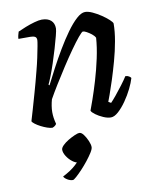

<svg xmlns="http://www.w3.org/2000/svg" viewBox="-84 -566 730 886"><g transform="rotate(-10 280.5 -123.0)"><path d="M135 0Q125 0 110.5 -5Q96 -10 81.5 -17.5Q67 -25 56.5 -33Q46 -41 44 -46Q49 -62 58.5 -95Q68 -128 81 -173.5Q94 -219 107 -270Q115 -300 121.5 -330.5Q128 -361 132 -383Q136 -405 136 -411Q136 -423 128 -427Q120 -431 106 -431H51Q51 -439 53.5 -448.5Q56 -458 58 -464Q73 -471 94.5 -479.5Q116 -488 137.5 -494Q159 -500 172 -500Q200 -500 215 -486.5Q230 -473 230 -449Q230 -440 223.5 -415Q217 -390 207.5 -357.5Q198 -325 187 -292Q176 -259 166 -233.5Q156 -208 151 -199L155 -195Q172 -229 193.5 -269.5Q215 -310 239 -350.5Q263 -391 287.5 -425Q312 -459 334.5 -479.5Q357 -500 375 -500Q390 -500 409.5 -491Q429 -482 448.5 -469Q468 -456 481.5 -443.5Q495 -431 496 -425Q496 -388 488 -343Q480 -298 467.5 -253Q455 -208 442.5 -169Q430 -130 420.5 -104Q411 -78 409 -73L421 -66Q431 -76 447 -95.5Q463 -115 480 -137.5Q497 -160 507 -176Q517 -176 524 -171.5Q531 -167 533 -163Q527 -142 513.5 -114.5Q500 -87 481.5 -60.5Q463 -34 444 -17Q425 0 409 0Q393 0 373.5 -8.5Q354 -17 339 -28Q324 -39 321 -47Q326 -60 338.5 -95.5Q351 -131 365.5 -179.5Q380 -228 391 -279Q402 -330 405 -374Q400 -384 389 -392.5Q378 -401 367 -407Q356 -413 350 -413Q345 -413 328 -392.5Q311 -372 288 -339.5Q265 -307 240 -268.5Q215 -230 192.5 -193.5Q170 -157 155 -130Q151 -116 148.5 -100.5Q146 -85 146 -71Q146 -57 148 -43.5Q150 -30 154 -15Q153 -12 148 -7.5Q143 -3 135 0ZM186 254Q173 254 160 246Q147 238 144 230Q162 221 178 210.5Q194 200 207 188Q220 176 228 165L224 178Q212 178 197 166.5Q182 155 171.5 138.5Q161 122 161 108Q161 99 172 88Q183 77 199 67.5Q215 58 230 51.5Q245 45 252 45Q262 45 272 58.5Q282 72 289.5 89.5Q297 107 297 119Q297 128 287 144Q277 160 262 179Q247 198 231 215Q215 232 202.5 243Q190 254 186 254Z"/></g></svg>

Font: Texturina Medium 12pt Medium
Style: Italic
Weight: 500
Italic angle: -11°
Version: Version 1.002